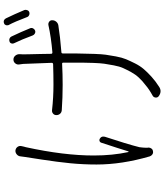

<svg xmlns="http://www.w3.org/2000/svg" viewBox="55 -891 890 1040"><g transform="rotate(-90 500.0 -371.0)"><path d="M867.2 -652.3Q870.1 -644.5 866.2 -636.7Q862.3 -628.9 854.5 -626Q846.7 -623 838.9 -627Q831.1 -630.9 828.1 -638.7Q806.6 -697.3 785.2 -741.2Q782.2 -748 785.2 -755.4Q788.1 -762.7 795.9 -764.6Q803.7 -767.6 811.5 -764.2Q819.3 -760.7 822.3 -753.9Q846.7 -703.1 867.2 -652.3ZM172.9 -704.1Q173.8 -716.8 183.6 -725.1Q193.4 -733.4 205.1 -732.4Q217.8 -730.5 224.6 -720.7Q231.4 -710.9 228.5 -699.2Q227.5 -694.3 225.6 -686Q223.6 -677.7 222.7 -675.8Q177.7 -469.7 177.7 -308.6Q177.7 -206.1 196.3 -121.1Q196.3 -120.1 197.8 -119.6Q199.2 -119.1 200.2 -121.1Q213.9 -167 247.1 -267.6Q249 -274.4 255.9 -276.9Q262.7 -279.3 268.6 -275.4Q280.3 -268.6 280.3 -256.8Q280.3 -252.9 279.3 -248Q262.7 -198.2 246.1 -143.6Q229.5 -88.9 222.7 -60.5Q219.7 -38.1 219.7 -24.4Q219.7 -21.5 219.7 -17.6Q219.7 -15.6 220.7 -11.7Q220.7 -2.9 215.3 4.4Q210 11.7 200.2 12.7Q191.4 14.6 183.6 9.3Q175.8 3.9 172.9 -4.9Q128.9 -156.2 128.9 -293Q128.9 -365.2 135.7 -435.1Q142.6 -504.9 155.8 -590.3Q168.9 -675.8 169.9 -681.6Q171.9 -692.4 172.9 -704.1ZM670.9 -711.9Q668.9 -723.6 676.8 -733.4Q684.6 -743.2 697.3 -743.2Q710 -743.2 718.3 -733.4Q726.6 -723.6 726.6 -710.9Q725.6 -702.1 725.6 -691.4Q725.6 -681.6 726.1 -657.7Q726.6 -633.8 727.5 -598.6Q728.5 -563.5 728.5 -539.1Q728.5 -532.2 736.3 -532.2Q818.4 -539.1 883.8 -553.7Q894.5 -555.7 902.8 -549.3Q911.1 -543 910.2 -532.2Q910.2 -520.5 902.3 -511.2Q894.5 -502 882.8 -500Q822.3 -490.2 737.3 -483.4Q730.5 -483.4 730.5 -475.6V-457Q730.5 -448.2 730.5 -431.6Q730.5 -418.9 730.5 -409.2Q730.5 -380.9 729.5 -365.2Q729.5 -342.8 728 -303.7Q726.6 -264.6 723.6 -243.2Q720.7 -221.7 714.4 -188Q708 -154.3 699.2 -133.3Q690.4 -112.3 676.8 -85Q663.1 -57.6 645.5 -37.1Q627.9 -16.6 603.5 5.4Q579.1 27.3 549.8 45.9Q538.1 53.7 526.4 53.7Q511.7 53.7 498 43Q490.2 36.1 491.7 25.9Q493.2 15.6 502 10.7Q536.1 -7.8 558.6 -27.3Q582 -44.9 599.6 -64Q617.2 -83 629.9 -106.4Q642.6 -129.9 651.4 -149.4Q660.2 -168.9 666 -199.7Q671.9 -230.5 674.8 -251Q677.7 -271.5 679.2 -310.1Q680.7 -348.6 680.7 -372.1Q680.7 -393.6 680.7 -436.5Q680.7 -439.5 680.7 -443.4Q680.7 -452.1 680.7 -457V-472.7Q680.7 -480.5 673.8 -479.5Q617.2 -476.6 560.5 -476.6Q492.2 -476.6 422.9 -481.4Q411.1 -482.4 403.8 -490.7Q396.5 -499 396.5 -510.7Q396.5 -521.5 404.3 -528.3Q412.1 -535.2 422.9 -534.2Q491.2 -526.4 561.5 -526.4Q616.2 -526.4 672.9 -528.3Q679.7 -529.3 679.7 -536.1Q676.8 -629.9 673.8 -690.4Q672.9 -700.2 670.9 -711.9ZM883.8 -770.5Q882.8 -774.4 882.8 -778.3Q882.8 -781.2 883.8 -784.2Q886.7 -792 893.6 -793.9Q898.4 -795.9 902.3 -795.9Q914.1 -795.9 920.9 -783.2Q942.4 -739.3 965.8 -683.6Q966.8 -679.7 966.8 -676.3Q966.8 -672.9 964.8 -668Q961.9 -660.2 954.1 -657.2Q950.2 -656.2 946.3 -656.2Q942.4 -656.2 938.5 -658.2Q930.7 -661.1 927.7 -668.9Q902.3 -736.3 883.8 -770.5Z"/></g></svg>

Font: Gen Jyuu Gothic Light
Style: Regular
Weight: 200
Designer: [Source Han Sans]
Ryoko NISHIZUKA  (kana & ideographs); Paul D. Hunt (Latin, Greek & Cyrillic); Wenlong ZHANG  (bopomofo
Version: Version 1.002.20150607